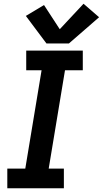

<svg xmlns="http://www.w3.org/2000/svg" viewBox="-20 -1005 549 1025"><path d="M19 0H321V-105H240L327 -630H422V-735H120V-630H202L115 -105H19ZM228 -773H348L509 -913L426 -985L299 -849L215 -978L118 -920Z"/></svg>

Font: Iosevka Sparkle Oblique
Style: Bold
Weight: 700
Italic angle: -9°
Designer: Belleve Invis
Foundry: Belleve Invis
Version: Version 4.5.0; ttfautohint (v1.8.3)